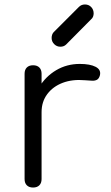

<svg xmlns="http://www.w3.org/2000/svg" viewBox="-20 -839 498 859"><path d="M122 -337Q125 -399 154.5 -448Q184 -497 231.5 -525Q279 -553 337 -553Q383 -553 408 -540Q433 -527 427 -502Q423 -487 413.5 -482Q404 -477 390.5 -478Q377 -479 360 -480Q304 -485 260.5 -468.5Q217 -452 191.5 -418Q166 -384 166 -337ZM128 0Q110 0 100 -10Q90 -20 90 -38V-509Q90 -527 100 -537Q110 -547 128 -547Q146 -547 156 -537Q166 -527 166 -509V-38Q166 -20 156 -10Q146 0 128 0ZM250 -630Q234 -630 222.5 -641.5Q211 -653 211 -669Q211 -685 220 -695L333 -808Q344 -819 360 -819Q377 -819 388 -807.5Q399 -796 399 -779Q399 -772 396.5 -765Q394 -758 388 -753L276 -640Q266 -630 250 -630Z"/></svg>

Font: Comfortaa
Style: Regular
Weight: 400
Designer: Johan Aakerlund
Foundry: Johan Aakerlund
Version: Version 3.104; ttfautohint (v1.8.1.43-b0c9)